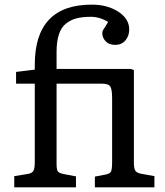

<svg xmlns="http://www.w3.org/2000/svg" viewBox="-20 -802 705 822"><path d="M41 0V-47.9L98.1 -57.1Q118.2 -60.5 123.5 -71.5Q128.9 -82.5 128.9 -107.9V-443.8H48.8V-494.1L128.9 -503.9V-524.9Q128.9 -782.2 373 -782.2Q439.5 -782.2 486.3 -752Q533.2 -721.7 533.2 -675.8Q533.2 -648.4 517.1 -629.2Q501 -609.9 473.1 -609.9Q446.8 -609.9 432.4 -625.2Q418 -640.6 418 -659.2Q418 -664.6 419.2 -668.5Q420.4 -672.4 422.6 -675.5Q424.8 -678.7 430.9 -688.2Q437 -697.8 442.9 -708Q407.2 -730 369.1 -730Q333.5 -730 308.3 -723.6Q283.2 -717.3 262.7 -701.2Q242.2 -685.1 232.2 -654.8Q222.2 -624.5 222.2 -579.1V-506.8H541L553.2 -502V-105Q553.2 -82 559.1 -71.8Q564.9 -61.5 585 -58.1L641.1 -47.9V0H386.2V-45.9L429.2 -54.2Q450.2 -57.6 455.1 -67.4Q460 -77.1 460 -108.9V-381.8Q460 -418.5 452.4 -431.2Q444.8 -443.8 416 -443.8H222.2V-101.1Q222.2 -77.1 226.8 -69.3Q231.4 -61.5 251 -57.1L305.2 -46.9V0Z"/></svg>

Font: Literata Book
Style: Regular
Weight: 400
Designer: Latin by Veronika Burian and Jose Scaglione. Greek by Irene Vlachou. Cyrillic by Vera Evstafieva
Foundry: TypeTogether
Version: Version 2.003;PS 002.003;hotconv 1.0.88;makeotf.lib2.5.64775